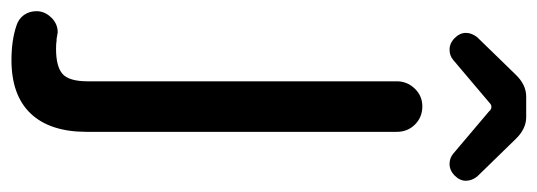

<svg xmlns="http://www.w3.org/2000/svg" viewBox="-375 -399 965 345"><g transform="rotate(90 107.5 -226.5)"><path d="M-18.6 226.6Q-31.2 222.7 -38.1 212.9Q-44.9 203.1 -44.9 190.4Q-44.9 175.8 -33.7 164.1Q-22.5 152.3 -6.8 152.3L4.9 154.3H7.8Q13.7 155.3 22.5 155.3Q54.7 155.3 67.9 143.6Q81.1 131.8 81.1 98.6V-457Q81.1 -475.6 94.2 -489.3Q107.4 -502.9 126 -502.9Q145.5 -502.9 158.7 -489.7Q171.9 -476.6 171.9 -457V100.6Q171.9 166 139.2 200.7Q106.4 235.4 43 235.4Q7.8 235.4 -18.6 226.6ZM2 -601.6 68.4 -669.9Q86.9 -689.5 108.4 -689.5H145.5Q167 -689.5 185.5 -669.9L252 -601.6Q259.8 -591.8 259.8 -581.1Q259.8 -570.3 250.5 -561Q241.2 -551.8 229.5 -551.8Q218.8 -551.8 210.9 -558.6L134.8 -623Q131.8 -627 127 -627Q123 -627 119.1 -623L43 -558.6Q35.2 -551.8 24.4 -551.8Q12.7 -551.8 3.4 -561Q-5.9 -570.3 -5.9 -581.1Q-5.9 -591.8 2 -601.6Z"/></g></svg>

Font: jf-openhuninn-2.0
Style: Regular
Weight: 400
Designer: [Kosugi Maru]
Designed by MOTOYA      

[Varela Round]
Joe Prince (Latin component); Avraham Cornfeld (Hebrew component)
Foundry: justfont CO.,LTD.
Version: 2.0